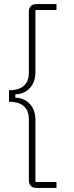

<svg xmlns="http://www.w3.org/2000/svg" viewBox="-20 -780 362 938"><path d="M159 138Q121 138 121 99V-197Q121 -242 95 -262.5Q69 -283 24 -283V-339Q69 -339 95 -359.5Q121 -380 121 -425V-721Q121 -760 159 -760H256V-731H153V-427Q153 -380 126.5 -350.5Q100 -321 55 -319V-303Q100 -301 126.5 -271.5Q153 -242 153 -195V109H256V138Z"/></svg>

Font: IBM Plex Sans Thai ExtraLight
Style: Regular
Weight: 200
Designer: Mike Abbink, Paul van der Laan, Pieter van Rosmalen, Ben Mitchell, Mark Frömberg
Foundry: Bold Monday
Version: Version 1.1